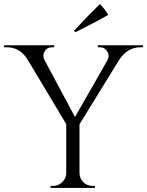

<svg xmlns="http://www.w3.org/2000/svg" viewBox="-31 -922 722 942"><path d="M332 -771Q408 -853 459 -902Q486 -875 500 -849Q436 -812 339 -764ZM671 -700V-690H657Q597 -690 556 -632L359 -312V-73Q359 -47 378 -28Q396 -10 423 -10H435V0H217V-10H230Q256 -10 274 -28Q293 -46 294 -72V-313L103 -632Q66 -690 3 -690H-11V-700H235V-690H222Q200 -690 188 -670Q176 -649 187 -628L337 -348L497 -628V-629Q508 -649 495 -670Q482 -690 461 -690H449V-700Z"/></svg>

Font: Cinzel(RUS BY LYAJKA)
Style: Regular
Weight: 400
Designer: Natanael Gama
Version: Version 1.001;PS 001.001;hotconv 1.0.56;makeotf.lib2.0.21325